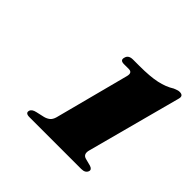

<svg xmlns="http://www.w3.org/2000/svg" viewBox="-107 -821 576 576"><g transform="rotate(45 181.5 -533.0)"><path d="M173 -659.5Q155.5 -659.5 160 -674Q163.5 -688.5 182.5 -688.5H209.5Q254.5 -688.5 282.2 -694.5Q310 -700.5 330.5 -713.5Q337 -716 341.2 -717.5Q345.5 -719 350 -719Q366.5 -719 362.5 -703.5L282.5 -403.5Q276.5 -382.5 293 -378L316 -372Q328.5 -368 326 -359Q322 -346.5 304.5 -346.5H85Q67 -346.5 70.5 -359Q73 -368.5 89 -372L115.5 -378Q125 -380.5 132 -386Q139 -391.5 142.5 -403.5L204.5 -640.5Q209.5 -659.5 193.5 -659.5Z"/></g></svg>

Font: Fraunces 72pt S000 Black
Style: Italic
Weight: 900
Italic angle: -16°
Version: Version 1.000; ttfautohint (v1.8.3)